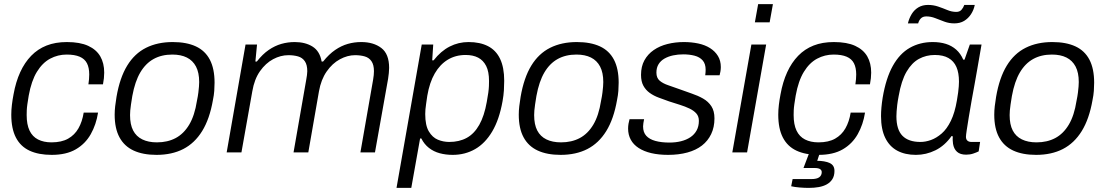

<svg xmlns="http://www.w3.org/2000/svg" viewBox="-20 -743 5389 936"><path d="M232 12Q168 12 124 -8.5Q80 -29 57.5 -72.5Q35 -116 35 -184Q35 -207 38 -232Q41 -257 46 -283Q57 -344 78.5 -391Q100 -438 132 -471Q164 -504 207 -521Q250 -538 306 -538Q370 -538 410 -519.5Q450 -501 469 -468Q488 -435 488 -389Q488 -376 486.5 -361.5Q485 -347 482 -332H411Q413 -345 414 -357Q415 -369 415 -380Q415 -413 404 -434.5Q393 -456 368.5 -466.5Q344 -477 305 -477Q262 -477 224.5 -457Q187 -437 160 -393Q133 -349 120 -277Q116 -253 113.5 -235.5Q111 -218 110.5 -205.5Q110 -193 110 -182Q110 -136 124 -106.5Q138 -77 165.5 -63Q193 -49 231 -49Q280 -49 312 -67Q344 -85 362.5 -117.5Q381 -150 388 -194H458Q449 -136 422.5 -89Q396 -42 349.5 -15Q303 12 232 12Z M743 12Q677 12 631.5 -9Q586 -30 562.5 -73.5Q539 -117 539 -184Q539 -204 541.5 -225.5Q544 -247 548 -271Q564 -364 600 -423Q636 -482 692 -510Q748 -538 822 -538Q889 -538 934.5 -517Q980 -496 1003 -452Q1026 -408 1026 -340Q1026 -321 1024.5 -300Q1023 -279 1018 -255Q1002 -163 965.5 -104Q929 -45 873.5 -16.5Q818 12 743 12ZM745 -49Q797 -49 836.5 -70Q876 -91 902.5 -135.5Q929 -180 940 -251Q945 -275 947 -292Q949 -309 950 -321Q951 -333 951 -343Q951 -389 935.5 -418.5Q920 -448 891 -462.5Q862 -477 820 -477Q768 -477 729 -455.5Q690 -434 664 -390Q638 -346 625 -275Q621 -251 618.5 -233.5Q616 -216 615 -204.5Q614 -193 614 -182Q614 -136 629 -107Q644 -78 673.5 -63.5Q703 -49 745 -49Z M1085 0 1177 -526H1233L1225 -443H1232Q1260 -479 1290 -499.5Q1320 -520 1351.5 -529Q1383 -538 1417 -538Q1468 -538 1503.5 -516Q1539 -494 1548 -443H1555Q1584 -479 1614 -499.5Q1644 -520 1675.5 -529Q1707 -538 1741 -538Q1801 -538 1839 -509Q1877 -480 1877 -412Q1877 -400 1875.5 -386.5Q1874 -373 1872 -359L1808 0H1737L1799 -355Q1801 -367 1802 -377Q1803 -387 1803 -396Q1803 -427 1791 -444.5Q1779 -462 1758 -468Q1737 -474 1711 -474Q1674 -474 1637 -454Q1600 -434 1572.5 -394.5Q1545 -355 1535 -298L1483 0H1411L1473 -355Q1475 -367 1476.5 -377Q1478 -387 1478 -396Q1478 -427 1466 -444.5Q1454 -462 1433 -468Q1412 -474 1386 -474Q1348 -474 1311.5 -454.5Q1275 -435 1247.5 -396Q1220 -357 1210 -298L1157 0Z M1913 173 2036 -526H2092L2087 -449H2094Q2129 -494 2172 -516Q2215 -538 2264 -538Q2320 -538 2359 -518Q2398 -498 2418 -456Q2438 -414 2438 -349Q2438 -327 2436.5 -302.5Q2435 -278 2430 -250Q2414 -160 2379.5 -102Q2345 -44 2296 -16Q2247 12 2187 12Q2153 12 2123.5 4Q2094 -4 2071 -22Q2048 -40 2034 -68H2028L1985 173ZM2170 -51Q2219 -51 2255.5 -71Q2292 -91 2316.5 -134.5Q2341 -178 2353 -246Q2358 -273 2360.5 -291.5Q2363 -310 2363.5 -323.5Q2364 -337 2364 -348Q2364 -394 2350 -421.5Q2336 -449 2311 -462Q2286 -475 2250 -475Q2201 -475 2163 -452Q2125 -429 2099.5 -385Q2074 -341 2063 -276Q2060 -254 2057.5 -238Q2055 -222 2054 -210Q2053 -198 2053 -187Q2053 -132 2070.5 -102.5Q2088 -73 2114.5 -62Q2141 -51 2170 -51Z M2713 12Q2647 12 2601.5 -9Q2556 -30 2532.5 -73.5Q2509 -117 2509 -184Q2509 -204 2511.5 -225.5Q2514 -247 2518 -271Q2534 -364 2570 -423Q2606 -482 2662 -510Q2718 -538 2792 -538Q2859 -538 2904.5 -517Q2950 -496 2973 -452Q2996 -408 2996 -340Q2996 -321 2994.5 -300Q2993 -279 2988 -255Q2972 -163 2935.5 -104Q2899 -45 2843.5 -16.5Q2788 12 2713 12ZM2715 -49Q2767 -49 2806.5 -70Q2846 -91 2872.5 -135.5Q2899 -180 2910 -251Q2915 -275 2917 -292Q2919 -309 2920 -321Q2921 -333 2921 -343Q2921 -389 2905.5 -418.5Q2890 -448 2861 -462.5Q2832 -477 2790 -477Q2738 -477 2699 -455.5Q2660 -434 2634 -390Q2608 -346 2595 -275Q2591 -251 2588.5 -233.5Q2586 -216 2585 -204.5Q2584 -193 2584 -182Q2584 -136 2599 -107Q2614 -78 2643.5 -63.5Q2673 -49 2715 -49Z M3237 12Q3191 12 3155 3.5Q3119 -5 3093.5 -21.5Q3068 -38 3055 -62Q3042 -86 3042 -116Q3042 -128 3044 -140Q3046 -152 3049 -162H3120Q3118 -152 3116.5 -143Q3115 -134 3115 -127Q3115 -98 3130.5 -81Q3146 -64 3175 -56Q3204 -48 3244 -48Q3274 -48 3300 -54.5Q3326 -61 3345.5 -74Q3365 -87 3376 -107Q3387 -127 3387 -154Q3387 -176 3374.5 -190Q3362 -204 3341 -214Q3320 -224 3294.5 -232Q3269 -240 3241 -249Q3216 -258 3191.5 -267Q3167 -276 3147.5 -290Q3128 -304 3116.5 -325Q3105 -346 3105 -378Q3105 -419 3121.5 -449Q3138 -479 3167 -499Q3196 -519 3234 -528.5Q3272 -538 3314 -538Q3351 -538 3384 -531Q3417 -524 3441.5 -508.5Q3466 -493 3480 -470Q3494 -447 3494 -416Q3494 -405 3492 -394Q3490 -383 3488 -376H3418Q3419 -384 3419.5 -390.5Q3420 -397 3420 -403Q3420 -432 3405.5 -448.5Q3391 -465 3366 -471.5Q3341 -478 3311 -478Q3285 -478 3261.5 -473Q3238 -468 3219.5 -457.5Q3201 -447 3190.5 -430Q3180 -413 3180 -389Q3180 -363 3196 -349.5Q3212 -336 3237.5 -327.5Q3263 -319 3293 -308Q3322 -297 3352 -287Q3382 -277 3407.5 -262.5Q3433 -248 3448 -225Q3463 -202 3463 -166Q3463 -123 3447 -89.5Q3431 -56 3402 -33.5Q3373 -11 3331 0.5Q3289 12 3237 12Z M3660 -634 3676 -723H3748L3732 -634ZM3550 0 3643 -526H3715L3622 0Z M3971 12Q3907 12 3863 -8.5Q3819 -29 3796.5 -72.5Q3774 -116 3774 -184Q3774 -207 3777 -232Q3780 -257 3785 -283Q3796 -344 3817.5 -391Q3839 -438 3871 -471Q3903 -504 3946 -521Q3989 -538 4045 -538Q4109 -538 4149 -519.5Q4189 -501 4208 -468Q4227 -435 4227 -389Q4227 -376 4225.5 -361.5Q4224 -347 4221 -332H4150Q4152 -345 4153 -357Q4154 -369 4154 -380Q4154 -413 4143 -434.5Q4132 -456 4107.5 -466.5Q4083 -477 4044 -477Q4001 -477 3963.5 -457Q3926 -437 3899 -393Q3872 -349 3859 -277Q3855 -253 3852.5 -235.5Q3850 -218 3849.5 -205.5Q3849 -193 3849 -182Q3849 -136 3863 -106.5Q3877 -77 3904.5 -63Q3932 -49 3970 -49Q4019 -49 4051 -67Q4083 -85 4101.5 -117.5Q4120 -150 4127 -194H4197Q4188 -136 4161.5 -89Q4135 -42 4088.5 -15Q4042 12 3971 12ZM3923 173Q3902 173 3878 171Q3854 169 3837 165L3844 130H3935Q3962 130 3974 121Q3986 112 3986 96Q3986 87 3978 81.5Q3970 76 3951 76H3897L3930 -11H3981L3964 41Q4000 41 4024 51.5Q4048 62 4048 90Q4048 114 4038 130Q4028 146 4011 155.5Q3994 165 3971.5 169Q3949 173 3923 173Z M4445 12Q4392 12 4354 -8.5Q4316 -29 4295.5 -71Q4275 -113 4275 -177Q4275 -197 4277 -219.5Q4279 -242 4283 -267Q4299 -362 4332.5 -422Q4366 -482 4415.5 -510Q4465 -538 4527 -538Q4563 -538 4591.5 -529Q4620 -520 4641.5 -501Q4663 -482 4676 -452H4682L4708 -526H4765L4744 -405Q4739 -375 4731.5 -334.5Q4724 -294 4716.5 -252Q4709 -210 4703 -173Q4697 -136 4693 -110Q4689 -84 4689 -76Q4689 -64 4696 -57.5Q4703 -51 4716 -51H4758L4751 -5Q4741 0 4725 5.5Q4709 11 4690 11Q4661 11 4645.5 -3Q4630 -17 4626 -42Q4625 -50 4624.5 -59Q4624 -68 4625 -78L4619 -80Q4586 -33 4540.5 -10.5Q4495 12 4445 12ZM4467 -51Q4492 -51 4518.5 -60.5Q4545 -70 4570.5 -92Q4596 -114 4615.5 -154Q4635 -194 4645 -254Q4649 -276 4651 -292.5Q4653 -309 4654 -322Q4655 -335 4655 -345Q4655 -388 4642.5 -416.5Q4630 -445 4604 -460Q4578 -475 4537 -475Q4495 -475 4460 -456Q4425 -437 4399.5 -393.5Q4374 -350 4361 -275Q4356 -249 4354 -231.5Q4352 -214 4351 -200.5Q4350 -187 4350 -176Q4350 -111 4379.5 -81Q4409 -51 4467 -51ZM4406 -629Q4412 -654 4424.5 -674.5Q4437 -695 4457 -707Q4477 -719 4504 -719Q4530 -719 4553.5 -711Q4577 -703 4598.5 -694Q4620 -685 4642 -685Q4658 -685 4667 -695Q4676 -705 4681 -719H4732Q4727 -694 4713.5 -673.5Q4700 -653 4680 -641Q4660 -629 4632 -629Q4607 -629 4584 -637.5Q4561 -646 4539.5 -654.5Q4518 -663 4496 -663Q4479 -663 4469.5 -653.5Q4460 -644 4456 -629Z M5031 12Q4965 12 4919.5 -9Q4874 -30 4850.5 -73.5Q4827 -117 4827 -184Q4827 -204 4829.5 -225.5Q4832 -247 4836 -271Q4852 -364 4888 -423Q4924 -482 4980 -510Q5036 -538 5110 -538Q5177 -538 5222.5 -517Q5268 -496 5291 -452Q5314 -408 5314 -340Q5314 -321 5312.5 -300Q5311 -279 5306 -255Q5290 -163 5253.5 -104Q5217 -45 5161.5 -16.5Q5106 12 5031 12ZM5033 -49Q5085 -49 5124.5 -70Q5164 -91 5190.5 -135.5Q5217 -180 5228 -251Q5233 -275 5235 -292Q5237 -309 5238 -321Q5239 -333 5239 -343Q5239 -389 5223.5 -418.5Q5208 -448 5179 -462.5Q5150 -477 5108 -477Q5056 -477 5017 -455.5Q4978 -434 4952 -390Q4926 -346 4913 -275Q4909 -251 4906.5 -233.5Q4904 -216 4903 -204.5Q4902 -193 4902 -182Q4902 -136 4917 -107Q4932 -78 4961.5 -63.5Q4991 -49 5033 -49Z"/></svg>

Font: Archivo SemiBold Light
Style: Italic
Weight: 300
Italic angle: -10°
Version: Version 2.001